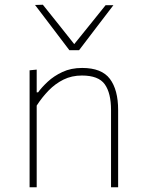

<svg xmlns="http://www.w3.org/2000/svg" viewBox="-20 -791 609 811"><path d="M105 0Q105 -56.5 105 -108.5Q105 -160.5 105 -221V-271Q105 -324.5 105 -381.5Q105 -438.5 105 -494L135 -497V-401H141Q156 -422 181.8 -446Q207.5 -470 243.8 -487Q280 -504 327 -504Q409.5 -504 444.2 -457.8Q479 -411.5 479 -326Q479 -294 479 -271.8Q479 -249.5 479 -221Q479 -163.5 479 -110Q479 -56.5 479 0H449Q449 -56.5 449 -110Q449 -163.5 449 -221V-326Q449 -398 422.5 -435Q396 -472 326 -472Q283 -472 248.2 -454.8Q213.5 -437.5 185.5 -408.8Q157.5 -380 135 -345V-221Q135 -160.5 135 -108.5Q135 -56.5 135 0ZM273 -579Q237 -626.5 200.8 -674.2Q164.5 -722 128 -770L161 -771Q196.5 -727 230.8 -683.8Q265 -640.5 300 -596.5H287Q322.5 -640.5 356.8 -683Q391 -725.5 426 -769H459Q423 -722 386.5 -674.2Q350 -626.5 314 -579Z"/></svg>

Font: Commissioner Thin Thin
Style: Regular
Weight: 250
Version: Version 1.000